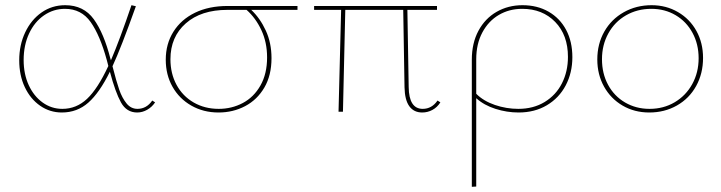

<svg xmlns="http://www.w3.org/2000/svg" viewBox="-20 -430 2775 739"><path d="M577 -36Q565 -18 546.5 -7.5Q528 3 508 3Q467 3 445.5 -36Q424 -75 403 -154Q363 -73 320 -35Q277 3 218 3Q172 3 134.5 -23Q97 -49 75.5 -94.5Q54 -140 54 -198Q54 -257 77 -305.5Q100 -354 140 -382Q180 -410 231 -410Q302 -410 341 -356Q380 -302 405 -204L407 -198Q442 -280 486 -410L503 -406Q446 -246 413 -175Q428 -116 439 -84.5Q450 -53 467 -32Q484 -11 509 -11Q544 -11 566 -43ZM397 -176 391 -199Q365 -294 329 -345Q293 -396 230 -396Q186 -396 149.5 -371Q113 -346 92 -301Q71 -256 71 -199Q71 -145 90.5 -102.5Q110 -60 144 -35.5Q178 -11 220 -11Q274 -11 315 -49.5Q356 -88 397 -176Z M1125 -392H947Q981 -360 1003 -312.5Q1025 -265 1025 -206Q1025 -140 997.5 -93Q970 -46 923.5 -21.5Q877 3 821 3Q763 3 716.5 -23.5Q670 -50 644 -96Q618 -142 618 -200Q618 -261 647.5 -308Q677 -355 730.5 -381Q784 -407 856 -407H1125ZM929 -392H855Q754 -392 695 -340Q636 -288 636 -202Q636 -147 659.5 -103.5Q683 -60 725.5 -35.5Q768 -11 822 -11Q872 -11 914.5 -33.5Q957 -56 982.5 -101Q1008 -146 1008 -209Q1008 -267 986 -314Q964 -361 929 -392Z M1675 -36Q1663 -17 1644.5 -7Q1626 3 1605 3Q1573 3 1555.5 -21Q1538 -45 1537 -94L1532 -392H1309L1300 0H1283L1293 -392H1189V-407H1662V-392H1548L1553 -95Q1554 -11 1607 -11Q1642 -11 1664 -43Z M2183 -210Q2183 -150 2157.5 -101.5Q2132 -53 2085 -25Q2038 3 1976 3Q1931 3 1887 -11Q1843 -25 1813 -52V288L1796 289V-200Q1796 -264 1821.5 -311.5Q1847 -359 1891.5 -384.5Q1936 -410 1991 -410Q2048 -410 2091.5 -385Q2135 -360 2159 -315Q2183 -270 2183 -210ZM2166 -211Q2166 -295 2117 -345.5Q2068 -396 1990 -396Q1940 -396 1900 -372.5Q1860 -349 1836.5 -305Q1813 -261 1813 -202V-69Q1841 -41 1885 -26Q1929 -11 1975 -11Q2033 -11 2076.5 -37.5Q2120 -64 2143 -109.5Q2166 -155 2166 -211Z M2279 -201Q2279 -261 2306 -308.5Q2333 -356 2381 -383Q2429 -410 2488 -410Q2544 -410 2589.5 -383.5Q2635 -357 2660.5 -311Q2686 -265 2686 -207Q2686 -147 2659.5 -99Q2633 -51 2585.5 -24Q2538 3 2479 3Q2422 3 2376.5 -23.5Q2331 -50 2305 -96.5Q2279 -143 2279 -201ZM2669 -206Q2669 -260 2645.5 -303.5Q2622 -347 2580.5 -371.5Q2539 -396 2487 -396Q2433 -396 2389.5 -371Q2346 -346 2321.5 -301.5Q2297 -257 2297 -202Q2297 -147 2320.5 -103.5Q2344 -60 2386 -35.5Q2428 -11 2480 -11Q2534 -11 2577 -36.5Q2620 -62 2644.5 -106.5Q2669 -151 2669 -206Z"/></svg>

Font: Ysabeau Infant Thin
Style: Regular
Weight: 200
Designer: Christian Thalmann (Catharsis Fonts)
Version: Version 0.003